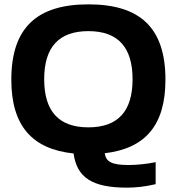

<svg xmlns="http://www.w3.org/2000/svg" viewBox="-20 -699 812 882"><path d="M386 -556C522 -556 589 -482 589 -335C589 -188 522 -114 386 -114C250 -114 183 -188 183 -335C183 -482 250 -556 386 -556ZM32 -333C32 -122 127 -14 318 6C333 115 401 163 563 163C605 163 649 158 695 147V46C657 54 608 59 571 59C495 59 467 45 461 5C648 -17 740 -124 740 -333C740 -572 623 -679 386 -679C150 -679 32 -572 32 -333Z"/></svg>

Font: LT Wave Bold
Style: Regular
Weight: 700
Designer: Daniel Lyons
Version: Version 2.5 (Glyphs App)